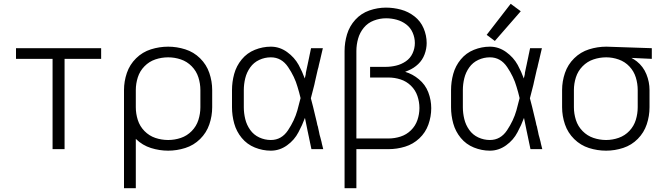

<svg xmlns="http://www.w3.org/2000/svg" viewBox="-20 -783 3490 1008"><path d="M256 0V-474H64V-530H511V-474H319V0Z M631 205V-310Q631 -356 646 -400Q661 -444 694.5 -477Q728 -510 772.5 -524Q817 -538 863 -538Q908 -538 952.5 -524Q997 -510 1030.5 -477Q1064 -444 1079 -400Q1094 -356 1094 -310V-220Q1094 -174 1079 -130Q1064 -86 1030.5 -53Q997 -20 952.5 -6Q908 8 863 8Q817 8 772.5 -6Q728 -20 694 -53L693 -54V205ZM863 -48Q897 -48 929.5 -59Q962 -70 986.5 -95Q1011 -120 1021.5 -153Q1032 -186 1032 -220V-310Q1032 -344 1021.5 -377Q1011 -410 986.5 -435Q962 -460 929.5 -471Q897 -482 863 -482Q828 -482 795.5 -471Q763 -460 738.5 -435Q714 -410 703.5 -377Q693 -344 693 -310V-220Q693 -186 703.5 -153Q714 -120 738.5 -95Q763 -70 795.5 -59Q828 -48 863 -48ZM631 -215V-219Z M1402 8Q1359 8 1318 -8.5Q1277 -25 1249 -59Q1221 -93 1209.5 -135Q1198 -177 1198 -220V-310Q1198 -353 1209.5 -395Q1221 -437 1249 -471Q1277 -505 1318 -521.5Q1359 -538 1402 -538Q1448 -538 1487 -510Q1526 -482 1548 -442Q1567 -407 1580 -371L1585 -392L1586 -402L1590 -421L1593 -435L1595 -444L1597 -454L1599 -463L1600 -468L1603 -482L1604 -487L1606 -497L1608 -506L1610 -516L1613 -530H1675Q1669 -507 1664 -483L1662 -474Q1658 -457 1654 -441L1652 -431L1648 -417L1646 -408Q1639 -379 1633 -351L1632 -346L1630 -337Q1621 -302 1612 -267Q1624 -223 1634 -179L1642 -146L1644 -137L1646 -127L1649 -118L1651 -108L1653 -99L1655 -90L1658 -75L1662 -61L1668 -38L1670 -28L1677 0H1615L1614 -5L1612 -14L1610 -24L1608 -33L1606 -43L1604 -52L1603 -57L1601 -67L1599 -76L1597 -86L1595 -95L1592 -110Q1587 -137 1581 -164Q1567 -126 1547 -89Q1526 -48 1487 -20Q1448 8 1402 8ZM1402 -48Q1458 -48 1492 -99Q1526 -150 1541 -203Q1550 -235 1558 -268Q1551 -298 1542 -327Q1527 -380 1492.5 -431Q1458 -482 1402 -482Q1370 -482 1341 -468.5Q1312 -455 1293.5 -429Q1275 -403 1267.5 -372Q1260 -341 1260 -310V-220Q1260 -189 1267.5 -158Q1275 -127 1293.5 -101Q1312 -75 1341 -61.5Q1370 -48 1402 -48Z M1789 205V-515Q1789 -560 1802 -603Q1815 -646 1845.5 -679.5Q1876 -713 1919 -728Q1962 -743 2006 -743Q2046 -743 2085 -732.5Q2124 -722 2156 -697Q2188 -672 2204 -634.5Q2220 -597 2220 -557Q2220 -527 2209 -497.5Q2198 -468 2175.5 -446.5Q2153 -425 2124 -413Q2116 -409 2107 -406Q2147 -394 2179 -367Q2213 -339 2228.5 -298.5Q2244 -258 2244 -215Q2244 -171 2229 -129Q2214 -87 2181.5 -56.5Q2149 -26 2106.5 -13Q2064 0 2020 0H1851V205ZM1851 -56H2020Q2052 -56 2083 -66Q2114 -76 2137.5 -99Q2161 -122 2171.5 -153Q2182 -184 2182 -216Q2182 -248 2171.5 -279Q2161 -310 2137.5 -333Q2114 -356 2083 -366Q2052 -376 2020 -376H1923V-432H2005Q2032 -432 2059.5 -438.5Q2087 -445 2110.5 -461Q2134 -477 2146 -503Q2158 -529 2158 -557Q2158 -585 2146.5 -611.5Q2135 -638 2112.5 -655Q2090 -672 2062.5 -679.5Q2035 -687 2007 -687Q1974 -687 1942.5 -675Q1911 -663 1890 -637.5Q1869 -612 1860 -580Q1851 -548 1851 -515Z M2578 -568 2535 -600 2661 -763 2714 -724ZM2552 8Q2509 8 2468 -8.5Q2427 -25 2399 -59Q2371 -93 2359.5 -135Q2348 -177 2348 -220V-310Q2348 -353 2359.5 -395Q2371 -437 2399 -471Q2427 -505 2468 -521.5Q2509 -538 2552 -538Q2598 -538 2637 -510Q2676 -482 2698 -442Q2717 -407 2730 -371L2735 -392L2736 -402L2740 -421L2743 -435L2745 -444L2747 -454L2749 -463L2750 -468L2753 -482L2754 -487L2756 -497L2758 -506L2760 -516L2763 -530H2825Q2819 -507 2814 -483L2812 -474Q2808 -457 2804 -441L2802 -431L2798 -417L2796 -408Q2789 -379 2783 -351L2782 -346L2780 -337Q2771 -302 2762 -267Q2774 -223 2784 -179L2792 -146L2794 -137L2796 -127L2799 -118L2801 -108L2803 -99L2805 -90L2808 -75L2812 -61L2818 -38L2820 -28L2827 0H2765L2764 -5L2762 -14L2760 -24L2758 -33L2756 -43L2754 -52L2753 -57L2751 -67L2749 -76L2747 -86L2745 -95L2742 -110Q2737 -137 2731 -164Q2717 -126 2697 -89Q2676 -48 2637 -20Q2598 8 2552 8ZM2552 -48Q2608 -48 2642 -99Q2676 -150 2691 -203Q2700 -235 2708 -268Q2701 -298 2692 -327Q2677 -380 2642.5 -431Q2608 -482 2552 -482Q2520 -482 2491 -468.5Q2462 -455 2443.5 -429Q2425 -403 2417.5 -372Q2410 -341 2410 -310V-220Q2410 -189 2417.5 -158Q2425 -127 2443.5 -101Q2462 -75 2491 -61.5Q2520 -48 2552 -48Z M3162 8Q3116 8 3072 -6Q3028 -20 2994.5 -53Q2961 -86 2946 -130Q2931 -174 2931 -220V-310Q2931 -356 2946 -400Q2961 -444 2994.5 -477Q3028 -510 3072.5 -524Q3117 -538 3163 -538H3164L3402 -530V-474L3295 -479Q3310 -471 3323 -461Q3357 -434 3373.5 -393.5Q3390 -353 3390 -310V-220Q3390 -174 3375.5 -130.5Q3361 -87 3328.5 -54Q3296 -21 3252 -6.5Q3208 8 3162 8ZM3162 -48Q3196 -48 3228.5 -59.5Q3261 -71 3284.5 -96Q3308 -121 3318 -153.5Q3328 -186 3328 -220V-310Q3328 -344 3318 -376.5Q3308 -409 3284.5 -434Q3261 -459 3228.5 -470.5Q3196 -482 3163 -482Q3128 -482 3095.5 -471Q3063 -460 3038.5 -435Q3014 -410 3003.5 -377Q2993 -344 2993 -310V-220Q2993 -186 3003.5 -153Q3014 -120 3038.5 -95Q3063 -70 3095.5 -59Q3128 -48 3162 -48Z"/></svg>

Font: Jozsika Light
Style: Regular
Weight: 300
Monospace: yes
Designer: Belleve Invis
Foundry: Belleve Invis
Version: 2.1.0